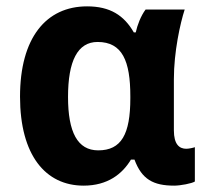

<svg xmlns="http://www.w3.org/2000/svg" viewBox="-20 -574 654 604"><path d="M243 10C319 10 365 -27 392 -72H403C426 -10 462 10 528 10C548 10 584 3 593 -3V-111C588 -109 574 -106 566 -106C544 -106 527 -120 527 -164V-325C527 -411 547 -501 561 -544H438C423 -524 412 -495 407 -472H401C370 -526 326 -554 254 -554C125 -554 43 -455 43 -270C43 -86 123 10 243 10ZM289 -101C224 -101 194 -158 194 -269C194 -382 224 -442 287 -442C365 -442 390 -382 390 -271V-265C390 -152 362 -101 289 -101Z"/></svg>

Font: Noto Sans Display
Style: Bold
Weight: 700
Designer: Monotype Design Team
Foundry: Monotype Imaging Inc.
Version: Version 1.900